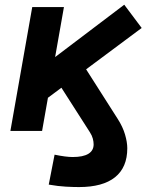

<svg xmlns="http://www.w3.org/2000/svg" viewBox="-20 -547 626 802"><path d="M156.7 -121.1 76.7 -207.5 499 -527.3 571.8 -430.2ZM310.1 234.4Q287.1 234.4 255.1 232.7Q223.1 231 183.6 224.1L208 99.1Q255.4 108.9 283.7 108.9Q327.1 108.9 349.1 95.5Q371.1 82 371.1 56.2Q371.1 44.9 367.7 32Q364.3 19 355.5 5.4L215.8 -212.9L328.6 -274.9L471.7 -50.3Q492.7 -17.6 502.2 14.6Q511.7 46.9 511.7 72.3Q511.7 152.3 460.4 193.4Q409.2 234.4 310.1 234.4ZM23.4 0 114.7 -517.6H247.1L155.8 0Z"/></svg>

Font: Cascadia Code PL
Style: Italic
Weight: 400
Italic angle: -10°
Monospace: yes
Designer: Aaron Bell
Foundry: Saja Typeworks
Version: Version 2404.023